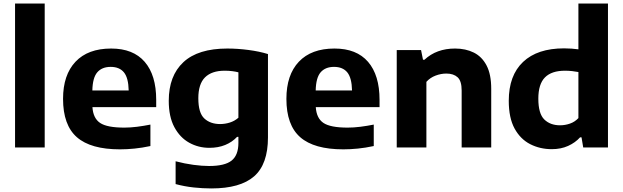

<svg xmlns="http://www.w3.org/2000/svg" viewBox="-20 -828 3498 1078"><path d="M64.5 0V-808H231V0Z M653.5 10.5Q489.5 10.5 411.8 -57.5Q334 -125.5 334 -273Q334 -407.5 404 -481.5Q474 -555.5 604 -555.5Q728 -555.5 792.5 -480.8Q857 -406 857 -267.5V-226.5H499Q503 -164 542 -137.8Q581 -111.5 678 -111.5Q711.5 -111.5 749.2 -116.2Q787 -121 824.5 -128.5V-8Q777.5 2 735.5 6.2Q693.5 10.5 653.5 10.5ZM601.5 -452.5Q552.5 -452.5 526.2 -422Q500 -391.5 498.5 -320H702.5Q701 -391 675.8 -421.8Q650.5 -452.5 601.5 -452.5Z M1166.5 230Q1118.5 230 1067.2 224.5Q1016 219 966 205.5V77.5Q1017.5 91 1066 97.5Q1114.5 104 1154 104Q1242.5 104 1280.5 73.5Q1318.5 43 1318.5 -25.5V-59.5H1311Q1283.5 -30 1244.2 -14Q1205 2 1155.5 2Q1094 2 1042.2 -26.8Q990.5 -55.5 959 -114Q927.5 -172.5 927.5 -262Q927.5 -402.5 1009.8 -479Q1092 -555.5 1256.5 -555.5Q1313.5 -555.5 1374.8 -547.5Q1436 -539.5 1484.5 -524.5V-56.5Q1484.5 94 1406.8 162Q1329 230 1166.5 230ZM1216 -131.5Q1243.5 -131.5 1270.5 -140Q1297.5 -148.5 1318.5 -167V-422Q1303.5 -426 1283.8 -428.5Q1264 -431 1241.5 -431Q1169 -431 1131.2 -393.8Q1093.5 -356.5 1093.5 -276Q1093.5 -194 1127.2 -162.8Q1161 -131.5 1216 -131.5Z M1907.5 10.5Q1743.5 10.5 1665.8 -57.5Q1588 -125.5 1588 -273Q1588 -407.5 1658 -481.5Q1728 -555.5 1858 -555.5Q1982 -555.5 2046.5 -480.8Q2111 -406 2111 -267.5V-226.5H1753Q1757 -164 1796 -137.8Q1835 -111.5 1932 -111.5Q1965.5 -111.5 2003.2 -116.2Q2041 -121 2078.5 -128.5V-8Q2031.5 2 1989.5 6.2Q1947.5 10.5 1907.5 10.5ZM1855.5 -452.5Q1806.5 -452.5 1780.2 -422Q1754 -391.5 1752.5 -320H1956.5Q1955 -391 1929.8 -421.8Q1904.5 -452.5 1855.5 -452.5Z M2207.5 0V-547H2344L2355 -492.5H2363Q2430.5 -555.5 2535 -555.5Q2594.5 -555.5 2640.2 -532.8Q2686 -510 2712 -460.2Q2738 -410.5 2738 -329.5V0H2572V-320Q2572 -373.5 2549.2 -394.2Q2526.5 -415 2486 -415Q2456 -415 2425.5 -403.5Q2395 -392 2374 -368.5V0Z M3078 9.5Q3012 9.5 2957 -18.5Q2902 -46.5 2869.2 -106.2Q2836.5 -166 2836.5 -262Q2836.5 -404.5 2917 -480.5Q2997.5 -556.5 3147 -556.5Q3168.5 -556.5 3189.2 -555Q3210 -553.5 3227.5 -551V-808H3393.5V0H3254.5L3245 -57H3237Q3210 -27 3169.8 -8.8Q3129.5 9.5 3078 9.5ZM3124.5 -124.5Q3152.5 -124.5 3180 -134Q3207.5 -143.5 3227.5 -165V-423.5Q3212.5 -426.5 3192.5 -428.8Q3172.5 -431 3152.5 -431Q3077 -431 3039.8 -393.5Q3002.5 -356 3002.5 -274Q3002.5 -190 3036 -157.2Q3069.5 -124.5 3124.5 -124.5Z"/></svg>

Font: Encode Sans SemiExpanded SemiExpanded
Style: Bold
Weight: 700
Width: 6
Designer: Multiple Designers
Foundry: Impallari Type
Version: Version 3.000; ttfautohint (v1.8.3) -l 8 -r 50 -G 200 -x 14 